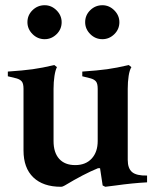

<svg xmlns="http://www.w3.org/2000/svg" viewBox="-20 -707 613 735"><path d="M543 -35V-9Q487 -6 423 3L383 8L373 3L363 -63H355Q301 -41 228 3Q220 8 213 8Q145 8 107.5 -28Q70 -64 70 -131V-367Q70 -387 63.5 -395Q57 -403 43 -407L10 -415V-433Q69 -437 105 -442Q141 -447 188 -458L198 -450Q192 -439 188.5 -416Q185 -393 185 -367V-167Q185 -123 206.5 -99Q228 -75 268 -75Q308 -75 331 -100Q354 -125 354 -167V-367Q354 -387 347.5 -395Q341 -403 327 -407L295 -415V-433Q354 -437 390 -442Q426 -447 473 -458L483 -450Q476 -439 472.5 -416.5Q469 -394 469 -367V-95Q469 -62 486 -48Q503 -34 543 -35ZM85 -622Q85 -649 104.5 -668Q124 -687 151 -687Q177 -687 196.5 -667.5Q216 -648 216 -622Q216 -595 196.5 -576Q177 -557 151 -557Q124 -557 104.5 -576.5Q85 -596 85 -622ZM306 -622Q306 -649 325.5 -668Q345 -687 372 -687Q398 -687 417.5 -667.5Q437 -648 437 -622Q437 -595 417.5 -576Q398 -557 372 -557Q345 -557 325.5 -576.5Q306 -596 306 -622Z"/></svg>

Font: Ibarra Real Nova
Style: Bold
Weight: 700
Designer: Jose Maria Ribagorda & Octavio Pardo
Foundry: Jose Maria Ribagorda
Version: Version 1.014